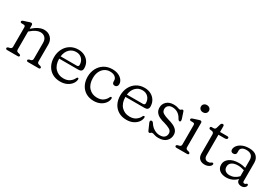

<svg xmlns="http://www.w3.org/2000/svg" viewBox="48 -1600 3633 2524"><g transform="rotate(30 1864.0 -338.5)"><path d="M187.5 -445V-390.5Q283.5 -475.5 361.5 -475.5Q423.5 -475.5 463.2 -436.8Q503 -398 503 -334.5V-77Q503 -50 529 -43L550.5 -38Q570.5 -31.5 570.5 -18Q570.5 0 547.5 0H387.5Q365.5 0 365.5 -18Q365.5 -31 384.5 -37L407 -42Q432.5 -49 432.5 -77V-316.5Q432.5 -368 405.8 -395.5Q379 -423 335 -423Q305 -423 270.2 -406.5Q235.5 -390 196 -355.5L187.5 -348V-77Q187.5 -49 213 -42L235 -37Q254 -31 254 -18Q254 0 232 0H71.5Q48.5 0 48.5 -18Q48.5 -31.5 69 -38L91 -43Q117 -50 117 -77V-370.5Q117 -396.5 96 -398.5L57 -399.5Q39.5 -402.5 39.5 -416.5Q39.5 -431 60 -438L125.5 -459Q136.5 -462.5 146.5 -466.2Q156.5 -470 164 -470Q187.5 -470 187.5 -445Z M1069 -297.5Q1069 -244.5 1010.5 -244.5H719.5Q720.5 -149.5 769.8 -98Q819 -46.5 896 -46.5Q954 -46.5 991 -74Q1028 -101.5 1042 -136Q1050 -150.5 1059 -150Q1072 -150 1072 -132.5Q1070 -95.5 1045.2 -62.8Q1020.5 -30 978 -9.5Q935.5 11 880 11Q809 11 757.8 -19.5Q706.5 -50 678.8 -103.8Q651 -157.5 651 -227.5Q651 -297.5 679.8 -353.5Q708.5 -409.5 760.5 -442Q812.5 -474.5 881 -474.5Q935.5 -474.5 978 -452Q1020.5 -429.5 1044.8 -389.8Q1069 -350 1069 -297.5ZM872 -432.5Q811 -432.5 770.2 -390.8Q729.5 -349 721.5 -280H963.5Q994.5 -280 994.5 -306.5Q994.5 -361 960.8 -396.8Q927 -432.5 872 -432.5Z M1572.5 -347.5Q1572.5 -327.5 1560.8 -314Q1549 -300.5 1530.5 -300.5Q1490 -300.5 1490 -342V-355Q1490 -389 1462.2 -410.8Q1434.5 -432.5 1385 -432.5Q1339.5 -432.5 1304.8 -409Q1270 -385.5 1250.2 -343.8Q1230.5 -302 1230.5 -247Q1230.5 -152.5 1279.8 -100.2Q1329 -48 1404.5 -48Q1463.5 -48 1498.8 -75Q1534 -102 1548 -136Q1552.5 -143 1556 -146.8Q1559.5 -150.5 1565 -150.5Q1579 -150 1578 -132Q1576 -95.5 1551.5 -62.5Q1527 -29.5 1484.8 -9.2Q1442.5 11 1388 11Q1319.5 11 1268.5 -19.2Q1217.5 -49.5 1189.8 -103Q1162 -156.5 1162 -226.5Q1162 -296.5 1191.5 -352.8Q1221 -409 1274 -441.8Q1327 -474.5 1397.5 -474.5Q1451.5 -474.5 1490.8 -456.5Q1530 -438.5 1551.2 -409.5Q1572.5 -380.5 1572.5 -347.5Z M2074.5 -297.5Q2074.5 -244.5 2016 -244.5H1725Q1726 -149.5 1775.2 -98Q1824.5 -46.5 1901.5 -46.5Q1959.5 -46.5 1996.5 -74Q2033.5 -101.5 2047.5 -136Q2055.5 -150.5 2064.5 -150Q2077.5 -150 2077.5 -132.5Q2075.5 -95.5 2050.8 -62.8Q2026 -30 1983.5 -9.5Q1941 11 1885.5 11Q1814.5 11 1763.2 -19.5Q1712 -50 1684.2 -103.8Q1656.5 -157.5 1656.5 -227.5Q1656.5 -297.5 1685.2 -353.5Q1714 -409.5 1766 -442Q1818 -474.5 1886.5 -474.5Q1941 -474.5 1983.5 -452Q2026 -429.5 2050.2 -389.8Q2074.5 -350 2074.5 -297.5ZM1877.5 -432.5Q1816.5 -432.5 1775.8 -390.8Q1735 -349 1727 -280H1969Q2000 -280 2000 -306.5Q2000 -361 1966.2 -396.8Q1932.5 -432.5 1877.5 -432.5Z M2329 -436Q2291.5 -436 2269 -415.2Q2246.5 -394.5 2246.5 -362.5Q2246.5 -322 2279.5 -302.8Q2312.5 -283.5 2360 -270Q2405.5 -258.5 2443.2 -240.8Q2481 -223 2503.5 -195.5Q2526 -168 2526 -127Q2526 -71.5 2485.8 -32.2Q2445.5 7 2366.5 7Q2333 7 2308 -2Q2283 -11 2269 -11Q2256.5 -11 2249.8 -1.5Q2243 8 2232 8Q2216.5 8 2208 -13.5L2167 -106.5Q2160 -122.5 2163.2 -132.2Q2166.5 -142 2177 -144.5Q2194.5 -149 2209 -129Q2238.5 -81 2280.5 -56.8Q2322.5 -32.5 2364.5 -32.5Q2415.5 -32.5 2438.2 -55.2Q2461 -78 2461 -112.5Q2461 -151.5 2424.5 -171.5Q2388 -191.5 2339.5 -205Q2295.5 -215 2260 -232.2Q2224.5 -249.5 2203.5 -277.8Q2182.5 -306 2182.5 -349.5Q2182.5 -402 2221.8 -438.8Q2261 -475.5 2328 -475.5Q2367.5 -475.5 2390.5 -466.5Q2413.5 -457.5 2426.5 -457.5Q2438 -457.5 2445.5 -466.5Q2453 -475.5 2461.5 -475.5Q2476.5 -475.5 2481 -459.5L2512 -367Q2516.5 -353 2516.5 -339Q2516.5 -325 2504.5 -322Q2488 -318 2471.5 -347Q2449.5 -389.5 2413 -412.8Q2376.5 -436 2329 -436Z M2707.5 -578Q2682 -578 2665 -593.5Q2648 -609 2648 -633Q2648 -656.5 2665 -672Q2682 -687.5 2707.5 -687.5Q2734.5 -687.5 2751.5 -672Q2768.5 -656.5 2768.5 -633Q2768.5 -609 2751.5 -593.5Q2734.5 -578 2707.5 -578ZM2757.5 -445V-77Q2757.5 -50 2783.5 -43L2805 -38Q2825 -31.5 2825 -18Q2825 0 2802 0H2641.5Q2618.5 0 2618.5 -18Q2618.5 -31.5 2639 -38L2661 -43Q2687 -50 2687 -77V-370.5Q2687 -396.5 2666 -398.5L2627 -399.5Q2609.5 -402.5 2609.5 -416.5Q2609.5 -431 2630 -438L2695.5 -459Q2706.5 -462.5 2716.5 -466.2Q2726.5 -470 2734 -470Q2757.5 -470 2757.5 -445Z M2933 -425.5 2903.5 -429Q2887 -433.5 2887 -449Q2887 -467 2907.5 -467H2931Q2945.5 -467 2954.5 -472.8Q2963.5 -478.5 2968 -493.5L2986 -554Q2995 -576 3012.5 -576Q3033 -576 3033 -553V-467H3144Q3166.5 -467 3166.5 -449.5Q3166.5 -425 3125 -425H3033V-110.5Q3033 -80.5 3048 -63.5Q3063 -46.5 3089 -46.5Q3116 -46.5 3129.5 -57.8Q3143 -69 3152.5 -68.5Q3159.5 -68.5 3164 -62.8Q3168.5 -57 3166 -47.5Q3163 -27.5 3134.8 -10.2Q3106.5 7 3069 7Q3021 7 2991.8 -20Q2962.5 -47 2962.5 -100.5V-387Q2962.5 -421 2933 -425.5Z M3259.5 -104.5Q3259.5 -162 3311.8 -200.2Q3364 -238.5 3454 -238.5Q3480.5 -238.5 3507 -234.5Q3533.5 -230.5 3555.5 -224V-342Q3555.5 -388 3528.8 -412Q3502 -436 3455 -436Q3411 -436 3388.8 -419.2Q3366.5 -402.5 3366.5 -378.5V-344.5Q3366.5 -326.5 3354.8 -316.8Q3343 -307 3322.5 -307Q3304.5 -307 3294 -317.8Q3283.5 -328.5 3283.5 -345.5Q3283.5 -378 3306.8 -407.5Q3330 -437 3373 -455.5Q3416 -474 3475.5 -474Q3551 -474 3588.2 -437.2Q3625.5 -400.5 3625.5 -340.5V-64Q3625.5 -38.5 3648 -38.5Q3656 -38.5 3660.8 -41Q3665.5 -43.5 3669.5 -47Q3673 -50 3676.2 -53Q3679.5 -56 3684 -56Q3699 -56 3699 -39Q3699 -21 3680 -4.8Q3661 11.5 3631.5 11.5Q3600 11.5 3579.8 -4Q3559.5 -19.5 3559.5 -51V-57Q3492 11.5 3399.5 11.5Q3338 11.5 3298.8 -18.2Q3259.5 -48 3259.5 -104.5ZM3334 -115Q3334 -75.5 3359.5 -55.8Q3385 -36 3422.5 -36Q3498 -36 3555.5 -96.5V-188Q3534 -194.5 3510 -199.2Q3486 -204 3459 -204Q3401.5 -204 3367.8 -180.5Q3334 -157 3334 -115Z"/></g></svg>

Font: Fraunces 9pt SuperSoft Light
Style: Regular
Weight: 300
Version: Version 1.000;[b76b70a41]